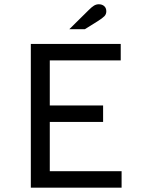

<svg xmlns="http://www.w3.org/2000/svg" viewBox="-20 -872 672 892"><path d="M123.2 0V-668H540.9V-591.3H211.3V-382.1H459V-305.6H211.3V-76.7H544.9V0ZM301.9 -736.2 391.1 -824.3Q405.9 -839.3 416.5 -845.8Q427.2 -852.2 438.8 -852.2Q454.6 -852.2 464.3 -843.4Q473.9 -834.6 473.9 -819.5Q473.9 -805.9 465.1 -796.8Q456.3 -787.6 432.6 -772.7L374 -736.2Z"/></svg>

Font: Atkinson Hyperlegible Mono ExtraLight
Style: Regular
Weight: 200
Monospace: yes
Designer: Elliott Scott, Megan Eiswerth, Linus Boman, Theodore Petrosky, Letters from Sweden
Foundry: Applied Design Works, Letters from Sweden
Version: Version 2.001